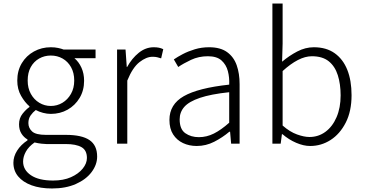

<svg xmlns="http://www.w3.org/2000/svg" viewBox="-20 -815 2068 1089"><path d="M275 254Q208 254 159 236Q110 218 83 185.5Q56 153 56 108Q56 73 77 39.5Q98 6 136 -19V-24Q115 -36 101.5 -57.5Q88 -79 88 -110Q88 -145 108 -170Q128 -195 147 -208V-212Q121 -234 99.5 -271.5Q78 -309 78 -358Q78 -414 103.5 -456.5Q129 -499 172.5 -523Q216 -547 268 -547Q291 -547 309.5 -543Q328 -539 341 -534H522V-485H402Q427 -464 442 -431Q457 -398 457 -357Q457 -302 431.5 -259.5Q406 -217 363.5 -193Q321 -169 268 -169Q247 -169 224 -175Q201 -181 183 -191Q166 -178 153.5 -160Q141 -142 141 -117Q141 -89 162 -69.5Q183 -50 241 -50H354Q444 -50 487.5 -20.5Q531 9 531 73Q531 119 499.5 161Q468 203 410.5 228.5Q353 254 275 254ZM268 -214Q304 -214 334 -232Q364 -250 382.5 -282.5Q401 -315 401 -358Q401 -402 383 -434Q365 -466 335 -483Q305 -500 268 -500Q232 -500 202 -483Q172 -466 154.5 -434.5Q137 -403 137 -358Q137 -315 155 -282.5Q173 -250 203 -232Q233 -214 268 -214ZM281 209Q340 209 382.5 190Q425 171 449 141.5Q473 112 473 81Q473 37 442 19.5Q411 2 353 2H243Q234 2 215.5 0Q197 -2 176 -7Q142 17 126.5 45.5Q111 74 111 101Q111 149 155.5 179Q200 209 281 209Z M644 0V-534H692L699 -435H701Q728 -484 767 -515.5Q806 -547 852 -547Q868 -547 881 -544.5Q894 -542 906 -536L894 -484Q881 -488 871 -490.5Q861 -493 845 -493Q810 -493 771 -462.5Q732 -432 702 -358V0Z M1096 13Q1053 13 1018 -3.5Q983 -20 962 -52.5Q941 -85 941 -135Q941 -223 1022.5 -269.5Q1104 -316 1280 -335Q1282 -375 1272.5 -411.5Q1263 -448 1236.5 -472Q1210 -496 1159 -496Q1107 -496 1063.5 -475.5Q1020 -455 991 -435L966 -478Q986 -492 1016.5 -508Q1047 -524 1085 -535.5Q1123 -547 1166 -547Q1230 -547 1268 -519.5Q1306 -492 1322.5 -445Q1339 -398 1339 -338V0H1291L1285 -68H1281Q1242 -35 1195 -11Q1148 13 1096 13ZM1108 -37Q1152 -37 1193 -57.5Q1234 -78 1280 -119V-292Q1176 -281 1114 -260Q1052 -239 1025.5 -209Q999 -179 999 -138Q999 -82 1031 -59.5Q1063 -37 1108 -37Z M1739 13Q1702 13 1660 -5Q1618 -23 1582 -54H1579L1572 0H1525V-795H1583V-568L1580 -465Q1620 -499 1666 -523Q1712 -547 1760 -547Q1831 -547 1878.5 -513Q1926 -479 1950 -418.5Q1974 -358 1974 -275Q1974 -184 1941 -119.5Q1908 -55 1855 -21Q1802 13 1739 13ZM1735 -38Q1786 -38 1826 -67.5Q1866 -97 1889 -150.5Q1912 -204 1912 -274Q1912 -338 1896 -388.5Q1880 -439 1844.5 -467.5Q1809 -496 1749 -496Q1711 -496 1669.5 -474.5Q1628 -453 1583 -412V-103Q1624 -67 1664.5 -52.5Q1705 -38 1735 -38Z"/></svg>

Font: Noto Sans HK Thin Light
Style: Regular
Weight: 300
Version: Version 2.004-H2;hotconv 1.0.118;makeotfexe 2.5.65603